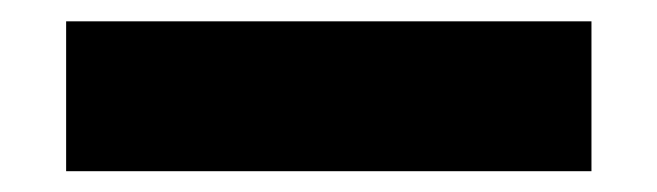

<svg xmlns="http://www.w3.org/2000/svg" viewBox="-20 -20 616 180"><path d="M42 140.5V0H534.5V140.5Z"/></svg>

Font: Encode Sans SmCnd XBd
Style: Regular
Weight: 800
Width: 4
Designer: Multiple Designers
Foundry: Impallari Type
Version: Version 3.002; ttfautohint (v1.8.3) -l 8 -r 50 -G 200 -x 14 